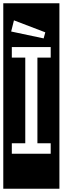

<svg xmlns="http://www.w3.org/2000/svg" viewBox="-32 -937 382 1170"><path d="M-12 213V-917H330V213ZM234 -703 244 -740 53 -813 36 -745ZM40 0H277V-64H196V-586H277V-650H40V-586H122V-64H40Z"/></svg>

Font: Zilla Slab Highlight
Style: Regular
Weight: 400
Designer: Typotheque Type Foundry
Foundry: Typotheque type foundry
Version: Version 1.1; 2017; ttfautohint (v1.6)